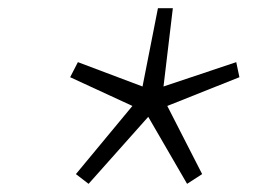

<svg xmlns="http://www.w3.org/2000/svg" viewBox="-20 -572 640 473"><path d="M198.2 -119.1 167 -143.1 306.2 -311 152.8 -381.8 171.9 -418.9 331.1 -358.9 369.1 -551.8H405.8L382.8 -358.9L562 -418.9L569.8 -381.8L392.1 -311L478 -143.1L440.9 -119.1L345.2 -284.2Z"/></svg>

Font: Office Code Pro Light Italic
Style: Regular
Weight: 300
Italic angle: -9°
Designer: Nathan Rutzky & Paul D. Hunt
Foundry: Adobe Systems Incorporated
Version: Version 1.004;PS 001.004;hotconv 1.0.70;makeotf.lib2.5.58329